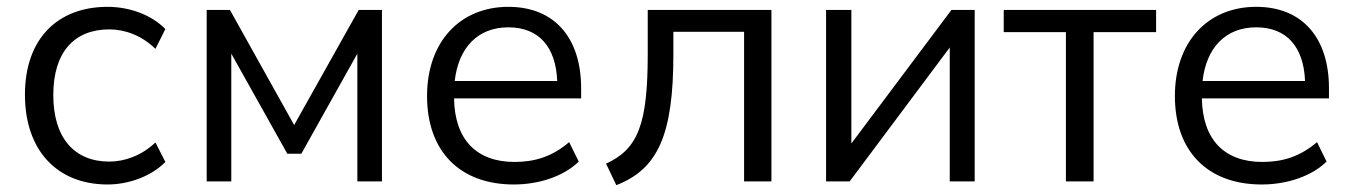

<svg xmlns="http://www.w3.org/2000/svg" viewBox="-20 -531 3960 562"><path d="M295 9C357 9 423 -15 464 -57L435 -114C394 -75 344 -58 300 -58C197 -58 136 -128 136 -253C136 -378 197 -445 300 -445C346 -445 395 -427 435 -388L464 -446C424 -487 360 -511 295 -511C148 -511 53 -417 53 -254C53 -91 147 9 295 9Z M585 0H657V-374L821 -81H862L1026 -374V0H1098V-502H1030L841 -165L653 -502H585Z M1484 9C1558 9 1630 -15 1674 -58L1646 -115C1597 -73 1546 -57 1486 -57C1376 -57 1311 -121 1309 -243H1681V-273C1681 -418 1605 -511 1468 -511C1326 -511 1230 -408 1230 -250C1230 -87 1327 9 1484 9ZM1311 -294C1322 -391 1378 -451 1468 -451C1558 -451 1607 -393 1611 -294Z M1754 -52 1784 11C1905 -36 1951 -135 1951 -371V-438H2158V0H2238V-502H1876V-374C1876 -168 1848 -95 1754 -52Z M2398 0H2467L2760 -392V0H2833V-502H2765L2472 -111V-502H2398Z M3100 0H3181V-437H3364V-502H2918V-437H3100Z M3673 9C3747 9 3819 -15 3863 -58L3835 -115C3786 -73 3735 -57 3675 -57C3565 -57 3500 -121 3498 -243H3870V-273C3870 -418 3794 -511 3657 -511C3515 -511 3419 -408 3419 -250C3419 -87 3516 9 3673 9ZM3500 -294C3511 -391 3567 -451 3657 -451C3747 -451 3796 -393 3800 -294Z"/></svg>

Font: Poppy and Pepper
Style: Regular
Weight: 400
Designer: Thy Ha
Foundry: Thy Ha
Version: Version 0.001;Glyphs 3.2 (3227)